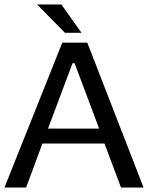

<svg xmlns="http://www.w3.org/2000/svg" viewBox="-42 -840 663 860"><path d="M601 0H500L426 -197H148L75 0H-22L237 -649H349ZM402 -264 292 -557H283L173 -264ZM323 -693H249L124 -820H233Z"/></svg>

Font: Gamestation Display
Style: Regular
Weight: 400
Designer: Jonas Hecksher
Foundry: Jonas Hecksher, Playtypeª, e-types AS
Version: Version 1.003